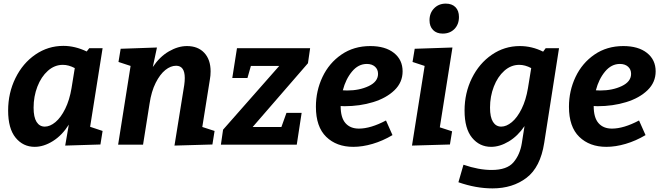

<svg xmlns="http://www.w3.org/2000/svg" viewBox="-20 -801 3660 1063"><path d="M548 -534 479 -99 548 -76 536 -1 341 5 361 -111Q324 -52 273 -20Q222 12 172 12Q108 12 66.5 -38.5Q25 -89 25 -189Q25 -286 65.5 -368.5Q106 -451 176 -499Q246 -547 331 -547Q395 -547 460 -516L474 -534ZM376 -313 394 -424Q360 -442 328 -442Q282 -442 245 -409Q208 -376 187 -321.5Q166 -267 166 -205Q166 -152 182.5 -126Q199 -100 228 -100Q257 -100 287 -125Q317 -150 341 -198.5Q365 -247 376 -313Z M1100 -98 1168 -76 1156 -1 946 5 1000 -330Q1003 -351 1003 -369Q1003 -437 955 -437Q925 -437 895.5 -413.5Q866 -390 842 -342.5Q818 -295 808 -227L772 0H634L703 -436L636 -458L648 -531L849 -538L826 -430Q864 -487 915 -516.5Q966 -546 1015 -546Q1076 -546 1111 -508.5Q1146 -471 1146 -406Q1146 -382 1142 -361Z M1697 -534 1685 -451 1379 -98H1538L1566 -176H1650L1623 0H1203L1215 -83L1526 -436H1369L1350 -369H1266L1292 -534Z M1866 -214V-213Q1866 -150 1892.5 -119.5Q1919 -89 1967 -89Q2032 -89 2117 -134L2153 -53Q2099 -21 2043 -4.5Q1987 12 1936 12Q1843 12 1786 -43.5Q1729 -99 1729 -210Q1729 -298 1765.5 -375Q1802 -452 1870.5 -499Q1939 -546 2030 -546Q2113 -546 2161 -508Q2209 -470 2209 -406Q2209 -345 2164 -301.5Q2119 -258 2045.5 -235.5Q1972 -213 1887 -213Q1872 -213 1866 -214ZM1878 -301Q1886 -300 1902 -300Q1970 -300 2021.5 -324.5Q2073 -349 2073 -392Q2073 -417 2056 -432Q2039 -447 2011 -447Q1964 -447 1929 -405Q1894 -363 1878 -301Z M2276 -531 2485 -538 2415 -96 2483 -74 2471 -1 2261 5 2331 -436 2264 -458ZM2358 -689Q2358 -729 2383.5 -755Q2409 -781 2448 -781Q2482 -781 2501.5 -761.5Q2521 -742 2521 -707Q2521 -666 2496 -640.5Q2471 -615 2431 -615Q2397 -615 2377.5 -635Q2358 -655 2358 -689Z M3001 -534H3075L2993 -10Q2972 125 2895 183.5Q2818 242 2707 242Q2615 242 2518 208L2546 111Q2630 140 2702 140Q2787 140 2823 97.5Q2859 55 2869 -8L2884 -103Q2847 -48 2797 -18Q2747 12 2699 12Q2635 12 2593.5 -38.5Q2552 -89 2552 -189Q2552 -286 2592.5 -368Q2633 -450 2703 -498Q2773 -546 2858 -546Q2925 -546 2987 -515ZM2903 -313 2921 -424Q2887 -442 2855 -442Q2809 -442 2772 -409Q2735 -376 2714 -321.5Q2693 -267 2693 -205Q2693 -152 2709.5 -126Q2726 -100 2755 -100Q2784 -100 2814 -125Q2844 -150 2868 -198.5Q2892 -247 2903 -313Z M3267 -214V-213Q3267 -150 3293.5 -119.5Q3320 -89 3368 -89Q3433 -89 3518 -134L3554 -53Q3500 -21 3444 -4.5Q3388 12 3337 12Q3244 12 3187 -43.5Q3130 -99 3130 -210Q3130 -298 3166.5 -375Q3203 -452 3271.5 -499Q3340 -546 3431 -546Q3514 -546 3562 -508Q3610 -470 3610 -406Q3610 -345 3565 -301.5Q3520 -258 3446.5 -235.5Q3373 -213 3288 -213Q3273 -213 3267 -214ZM3279 -301Q3287 -300 3303 -300Q3371 -300 3422.5 -324.5Q3474 -349 3474 -392Q3474 -417 3457 -432Q3440 -447 3412 -447Q3365 -447 3330 -405Q3295 -363 3279 -301Z"/></svg>

Font: Bitter Pro
Style: Bold Italic
Weight: 700
Italic angle: -9°
Designer: Sol Matas, and Bitter project Authors
Foundry: Sol Matas
Version: Version 1.010